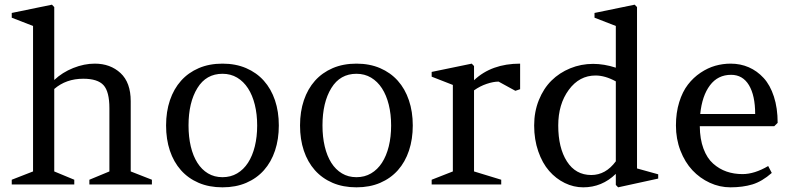

<svg xmlns="http://www.w3.org/2000/svg" viewBox="-20 -782 3357 814"><path d="M294.9 -20V0H29.8V-20L120.1 -55.2V-671.9L29.8 -707V-727.1L200.2 -762.2L210 -752V-442.9Q244.1 -475.1 290.5 -493.7Q336.9 -512.2 381.8 -512.2Q447.8 -512.2 491 -472.2Q534.2 -432.1 534.2 -353V-55.2L624 -20V0H358.9V-20L443.8 -55.2V-323.2Q443.8 -393.6 418.9 -420.9Q394 -448.2 333 -448.2Q260.3 -448.2 210 -404.8V-55.2Z M923.3 -512.2Q979 -512.2 1023.4 -493.2Q1067.9 -474.1 1098.6 -439.7Q1129.4 -405.3 1145.8 -356.9Q1162.1 -308.6 1162.1 -250Q1162.1 -191.9 1146 -143.6Q1129.9 -95.2 1099.1 -60.5Q1068.4 -25.9 1023.9 -6.8Q979.5 12.2 923.3 12.2Q866.7 12.2 822.3 -6.8Q777.8 -25.9 747.1 -60.5Q716.3 -95.2 700.2 -143.3Q684.1 -191.4 684.1 -250Q684.1 -308.6 700.4 -356.9Q716.8 -405.3 747.6 -439.7Q778.3 -474.1 822.8 -493.2Q867.2 -512.2 923.3 -512.2ZM816.9 -408.7Q779.3 -347.7 779.3 -250Q779.3 -201.7 788.8 -161.4Q798.3 -121.1 816.7 -92Q835 -63 861.8 -46.9Q888.7 -30.8 923.3 -30.8Q958 -30.8 985.4 -46.9Q1012.7 -63 1031.5 -92Q1050.3 -121.1 1060.3 -161.4Q1070.3 -201.7 1070.3 -250Q1070.3 -297.9 1060.3 -338.1Q1050.3 -378.4 1031.5 -407.5Q1012.7 -436.5 985.4 -452.9Q958 -469.2 923.3 -469.2Q854 -469.2 816.9 -408.7Z M1491.2 -512.2Q1546.9 -512.2 1591.3 -493.2Q1635.7 -474.1 1666.5 -439.7Q1697.3 -405.3 1713.6 -356.9Q1730 -308.6 1730 -250Q1730 -191.9 1713.9 -143.6Q1697.8 -95.2 1667 -60.5Q1636.2 -25.9 1591.8 -6.8Q1547.4 12.2 1491.2 12.2Q1434.6 12.2 1390.1 -6.8Q1345.7 -25.9 1314.9 -60.5Q1284.2 -95.2 1268.1 -143.3Q1252 -191.4 1252 -250Q1252 -308.6 1268.3 -356.9Q1284.7 -405.3 1315.4 -439.7Q1346.2 -474.1 1390.6 -493.2Q1435.1 -512.2 1491.2 -512.2ZM1384.8 -408.7Q1347.2 -347.7 1347.2 -250Q1347.2 -201.7 1356.7 -161.4Q1366.2 -121.1 1384.5 -92Q1402.8 -63 1429.7 -46.9Q1456.5 -30.8 1491.2 -30.8Q1525.9 -30.8 1553.2 -46.9Q1580.6 -63 1599.4 -92Q1618.2 -121.1 1628.2 -161.4Q1638.2 -201.7 1638.2 -250Q1638.2 -297.9 1628.2 -338.1Q1618.2 -378.4 1599.4 -407.5Q1580.6 -436.5 1553.2 -452.9Q1525.9 -469.2 1491.2 -469.2Q1421.9 -469.2 1384.8 -408.7Z M2105 -20V0H1810.1V-20L1899.9 -55.2V-421.9L1810.1 -457V-477.1L1980 -512.2L1989.7 -502V-441.9Q2064 -512.2 2185.1 -512.2V-403.8L2165 -397L2093.8 -436Q2071.8 -436 2043.5 -426.5Q2015.1 -417 1989.7 -398.9V-55.2Z M2770.5 -43V-24.9L2600.6 12.2L2590.8 2V-44.9Q2532.2 12.2 2452.6 12.2Q2412.1 12.2 2374.5 -6.1Q2336.9 -24.4 2308.1 -57.4Q2279.3 -90.3 2262 -140.4Q2244.6 -190.4 2244.6 -250Q2244.6 -308.1 2264.4 -357.4Q2284.2 -406.7 2317.9 -440.2Q2351.6 -473.6 2397.5 -492.4Q2443.4 -511.2 2494.6 -511.2Q2541 -511.2 2590.8 -495.1V-671.9L2500.5 -707V-727.1L2670.9 -762.2L2680.7 -752V-67.9ZM2590.8 -98.1V-437Q2545.4 -461.9 2504.9 -461.9Q2436 -461.9 2391.4 -401.1Q2346.7 -340.3 2346.7 -250Q2346.7 -155.3 2383.5 -97.7Q2420.4 -40 2486.8 -40Q2547.9 -40 2590.8 -98.1Z M3262.7 -247.1H2946.8Q2947.3 -192.4 2962.4 -151.9Q2977.5 -111.3 3003.4 -88.4Q3029.3 -65.4 3060.3 -54.7Q3091.3 -43.9 3127.9 -43.9Q3178.7 -43.9 3236.8 -78.1L3252 -48.8Q3210.9 -12.7 3169.9 -0.2Q3128.9 12.2 3076.7 12.2Q3031.2 12.2 2989.3 -7.1Q2947.3 -26.4 2915.5 -60.3Q2883.8 -94.2 2864.7 -143.6Q2845.7 -192.9 2845.7 -250Q2845.7 -304.2 2859.6 -348.9Q2873.5 -393.6 2896.5 -423.3Q2919.4 -453.1 2950 -473.6Q2980.5 -494.1 3012.5 -503.2Q3044.4 -512.2 3077.6 -512.2Q3119.1 -512.2 3154.5 -496.8Q3189.9 -481.4 3217.5 -451.4Q3245.1 -421.4 3261 -372.6Q3276.9 -323.7 3276.9 -261.2ZM3079.6 -464.8Q3023.4 -464.8 2990 -420.4Q2956.5 -376 2948.7 -298.8H3181.6Q3181.6 -377 3155.3 -420.9Q3128.9 -464.8 3079.6 -464.8Z"/></svg>

Font: Amethysta
Style: Regular
Weight: 400
Designer: Konstantin Vinogradov, Alexei Vanyashin
Foundry: Cyreal (www.cyreal.org)
Version: Version 1.002